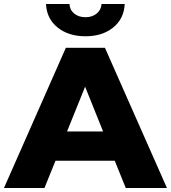

<svg xmlns="http://www.w3.org/2000/svg" viewBox="-34 -939 854 959"><path d="M-14.2 0 294.9 -700.2H490.2L799.8 0H594.2L539.1 -136.2H243.2L188 0ZM393.1 -757.8Q308.6 -757.8 253.9 -801.5Q199.2 -845.2 195.8 -918.9H313Q314.5 -889.2 336.9 -871.1Q359.4 -853 393.1 -853Q426.3 -853 448.7 -871.1Q471.2 -889.2 473.1 -918.9H588.9Q585.4 -845.2 531.2 -801.5Q477.1 -757.8 393.1 -757.8ZM300.8 -282.2H481L391.1 -505.9Z"/></svg>

Font: Montserrat ExtraBold
Style: Regular
Weight: 800
Designer: Julieta Ulanovsky
Foundry: Julieta Ulanovsky
Version: Version 9.000